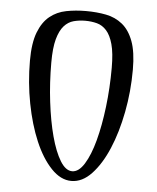

<svg xmlns="http://www.w3.org/2000/svg" viewBox="-51 -729 646 788"><g transform="rotate(5 272.0 -335.0)"><path d="M272 -25Q299 -25 322 -62Q345 -99 361.5 -160.5Q378 -222 387.5 -300.5Q397 -379 397 -462Q397 -523 387 -559Q377 -595 360 -614Q343 -633 320.5 -639Q298 -645 272 -645Q247 -645 224.5 -639Q202 -633 185 -614Q168 -595 158 -559Q148 -523 148 -462Q148 -379 157.5 -300.5Q167 -222 183.5 -160.5Q200 -99 222.5 -62Q245 -25 272 -25ZM272 15Q228 15 189 -26Q150 -67 121.5 -134Q93 -201 76.5 -286.5Q60 -372 60 -462Q60 -535 77 -579Q94 -623 123 -646.5Q152 -670 190.5 -677.5Q229 -685 272 -685Q316 -685 354.5 -677.5Q393 -670 422 -646.5Q451 -623 467.5 -579Q484 -535 484 -462Q484 -372 467.5 -286.5Q451 -201 422.5 -134Q394 -67 355.5 -26Q317 15 272 15Z"/></g></svg>

Font: Combo
Style: Regular
Weight: 400
Designer: Eduardo Rodriguez Tunni
Foundry: Eduardo Rodriguez Tunni
Version: Version 1.001